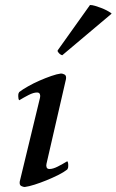

<svg xmlns="http://www.w3.org/2000/svg" viewBox="-20 -736 466 768"><path d="M244 -420Q246 -434 238 -438Q230 -442 224 -442Q208 -440 185 -432Q162 -424 138 -413.5Q114 -403 92 -390.5Q70 -378 57 -368Q55 -365 54 -362Q53 -359 53 -351Q53 -339 57 -335Q75 -346 94.5 -356Q114 -366 128 -366Q137 -366 139.5 -359.5Q142 -353 140 -345L59 -10Q57 4 65 8Q73 12 79 12Q95 10 118.5 2.5Q142 -5 166.5 -15Q191 -25 213 -36Q235 -47 249 -58Q251 -61 252 -64Q253 -67 253 -75Q253 -87 249 -91Q231 -80 211.5 -70Q192 -60 178 -60Q169 -60 166.5 -66.5Q164 -73 166 -81ZM340 -716Q349 -716 360.5 -712.5Q372 -709 384 -704.5Q396 -700 406.5 -694.5Q417 -689 424 -684Q426 -683 426 -681L229 -515Q218 -518 211 -530Q210 -532 210.5 -533Q211 -534 211 -535Z"/></svg>

Font: Lusitana
Style: Italic
Weight: 400
Italic angle: -12°
Designer: Ana Paula Megda
Foundry: Ana Paula Megda
Version: Version 1.000; ttfautohint (v1.1) -l 8 -r 50 -G 200 -x 14 -D